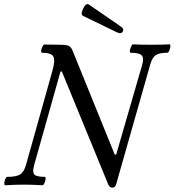

<svg xmlns="http://www.w3.org/2000/svg" viewBox="-33 -879 831 914"><path d="M525.9 -724.1 362.8 -803.2Q349.1 -810.1 362.8 -837.9Q377 -868.2 392.1 -856L542 -752.9Q558.6 -742.2 551.8 -729Q544.4 -715.8 525.9 -724.1ZM502 14.2Q488.3 14.2 481.9 -2L261.2 -539.1L254.9 -538.1L129.9 -94.2Q120.1 -60.1 130.1 -48.6Q140.1 -37.1 181.2 -37.1Q185.1 -35.6 184.1 -26.9Q183.1 -18.1 178.5 -7.6Q173.8 2.9 169.9 2.9Q125 0 81.1 0Q36.1 0 -8.8 2.9Q-13.2 1.5 -12.7 -7.3Q-12.2 -16.1 -7.8 -26.6Q-3.4 -37.1 1 -37.1Q44.9 -37.1 63 -48.6Q81.1 -60.1 90.8 -94.2L216.8 -543Q231 -593.8 220.5 -610.8Q210 -627.9 166 -627.9Q162.1 -629.4 163.1 -638.2Q164.1 -647 168.9 -657Q173.8 -667 178.2 -667Q203.1 -666 252 -666Q282.2 -666 293.5 -660.9Q304.7 -655.8 312 -639.2L513.2 -143.1H520L644 -570.8Q653.3 -604 641.1 -616Q628.9 -627.9 587.9 -627.9Q584 -629.4 585.2 -638.2Q586.4 -647 591.1 -657.5Q595.7 -668 600.1 -668Q628.9 -666 688 -666Q746.1 -666 774.9 -668Q778.8 -666.5 778.1 -657.7Q777.3 -648.9 772.9 -638.4Q768.6 -627.9 764.2 -627.9Q725.6 -627.9 709 -616.9Q692.4 -606 683.1 -575.2L520 -2Q515.1 14.2 502 14.2Z"/></svg>

Font: Junicode SmCond Medium
Style: Italic
Weight: 500
Width: 4
Italic angle: -11°
Designer: Peter S. Baker
Version: Version 2.206